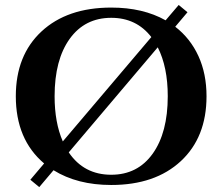

<svg xmlns="http://www.w3.org/2000/svg" viewBox="-20 -745 914 788"><path d="M749.5 -694.8 699.2 -635.3Q761.2 -587.4 794.4 -514.9Q827.6 -442.4 827.6 -350.1Q827.6 -181.6 722.2 -83.7Q616.7 14.2 436.5 14.2Q297.4 14.2 199.7 -46.4L141.1 22.9L104.5 -7.3L161.1 -74.2Q44.9 -172.4 44.9 -350.1Q44.9 -518.1 150.4 -616Q255.9 -713.9 436.5 -713.9Q566.9 -713.9 659.7 -661.6L713.4 -724.6ZM237.8 -164.6 601.1 -592.8Q540 -671.9 436.5 -671.9Q328.1 -671.9 266.1 -585.7Q204.1 -499.5 204.1 -350.1Q204.1 -241.7 237.8 -164.6ZM627.4 -550.8 262.2 -119.6Q324.2 -27.8 436.5 -27.8Q544.9 -27.8 606.7 -114.3Q668.5 -200.7 668.5 -350.1Q668.5 -470.2 627.4 -550.8Z"/></svg>

Font: Cinzel Bold
Style: Regular
Weight: 700
Designer: Natanael Gama
Version: Version 1.001;PS 001.001;hotconv 1.0.56;makeotf.lib2.0.21325